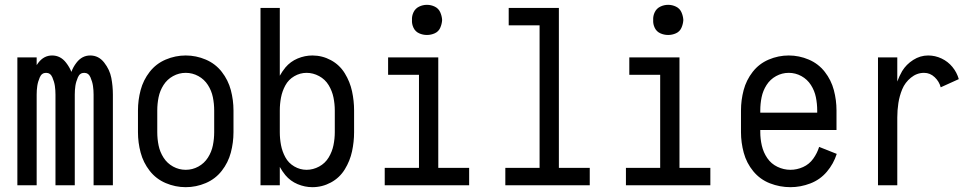

<svg xmlns="http://www.w3.org/2000/svg" viewBox="-20 -768 4040 796"><path d="M52 0V-530H132V-498Q135 -503 139 -508Q162 -538 196 -538Q231 -538 254 -508Q268 -490 276 -470Q283 -490 297 -508Q320 -538 354 -538Q389 -538 412 -508.5Q435 -479 441.5 -445Q448 -411 448 -376V0H368V-376Q368 -394 365.5 -411.5Q363 -429 355 -447.5Q347 -466 329 -466Q311 -466 303 -447.5Q295 -429 292.5 -412Q290 -395 290 -376V0H210V-376Q210 -394 207.5 -411.5Q205 -429 197 -447.5Q189 -466 171 -466Q153 -466 145 -447.5Q137 -429 134.5 -411.5Q132 -394 132 -376V0Z M750 8Q707 8 667 -9Q627 -26 600.5 -60Q574 -94 563 -135.5Q552 -177 552 -220V-310Q552 -353 563 -394.5Q574 -436 600.5 -470Q627 -504 667 -521Q707 -538 750 -538Q793 -538 833 -521Q873 -504 899.5 -470Q926 -436 937 -394.5Q948 -353 948 -310V-220Q948 -177 937 -135.5Q926 -94 899.5 -60Q873 -26 833 -9Q793 8 750 8ZM750 -64Q778 -64 802.5 -77.5Q827 -91 842 -114.5Q857 -138 862.5 -165Q868 -192 868 -220V-310Q868 -338 862.5 -365Q857 -392 842 -415.5Q827 -439 802.5 -452.5Q778 -466 750 -466Q722 -466 697.5 -452.5Q673 -439 658 -415.5Q643 -392 637.5 -365Q632 -338 632 -310V-220Q632 -192 637.5 -165Q643 -138 658 -114.5Q673 -91 697.5 -77.5Q722 -64 750 -64Z M1275 8Q1244 8 1214 -4.5Q1184 -17 1163 -42Q1150 -58 1140 -76V0H1060V-735H1140V-454Q1150 -472 1163 -488Q1184 -513 1214 -525.5Q1244 -538 1275 -538Q1316 -538 1352 -518.5Q1388 -499 1409.5 -464Q1431 -429 1439.5 -389.5Q1448 -350 1448 -310V-220Q1448 -180 1439.5 -140.5Q1431 -101 1409.5 -66Q1388 -31 1352 -11.5Q1316 8 1275 8ZM1251 -64Q1278 -64 1303 -77.5Q1328 -91 1342.5 -115Q1357 -139 1362.5 -166Q1368 -193 1368 -220V-310Q1368 -337 1362.5 -364Q1357 -391 1342.5 -415Q1328 -439 1303 -452.5Q1278 -466 1251 -466Q1224 -466 1200 -452Q1176 -438 1163 -414Q1150 -390 1145 -363.5Q1140 -337 1140 -310V-220Q1140 -193 1145 -166.5Q1150 -140 1163 -116Q1176 -92 1200 -78Q1224 -64 1251 -64ZM1110 -311V-315Z M1575 0V-72H1717V-458H1589V-530H1797V-72H1925V0ZM1750 -623Q1733 -623 1717.5 -630Q1702 -637 1694.5 -652.5Q1687 -668 1688 -685Q1687 -702 1694.5 -717.5Q1702 -733 1717.5 -740.5Q1733 -748 1750 -748Q1767 -748 1782.5 -740.5Q1798 -733 1805 -717.5Q1812 -702 1813 -685Q1812 -668 1805 -652.5Q1798 -637 1782.5 -630Q1767 -623 1750 -623Z M2075 0V-72H2217V-663H2089V-735H2297V-72H2425V0Z M2575 0V-72H2717V-458H2589V-530H2797V-72H2925V0ZM2750 -623Q2733 -623 2717.5 -630Q2702 -637 2694.5 -652.5Q2687 -668 2688 -685Q2687 -702 2694.5 -717.5Q2702 -733 2717.5 -740.5Q2733 -748 2750 -748Q2767 -748 2782.5 -740.5Q2798 -733 2805 -717.5Q2812 -702 2813 -685Q2812 -668 2805 -652.5Q2798 -637 2782.5 -630Q2767 -623 2750 -623Z M3257 8Q3213 8 3172 -8Q3131 -24 3103 -58Q3075 -92 3063.5 -134.5Q3052 -177 3052 -220V-310Q3052 -353 3063 -394.5Q3074 -436 3100.5 -470Q3127 -504 3167 -521Q3207 -538 3250 -538Q3293 -538 3333 -521Q3373 -504 3399.5 -470Q3426 -436 3437 -394.5Q3448 -353 3448 -310V-229H3132V-220Q3132 -192 3138.5 -164Q3145 -136 3161 -112.5Q3177 -89 3203 -76.5Q3229 -64 3257 -64Q3284 -64 3309.5 -75.5Q3335 -87 3351.5 -110Q3368 -133 3376 -159L3449 -130Q3436 -89 3408 -56Q3380 -23 3339.5 -7.5Q3299 8 3257 8ZM3132 -301H3368V-310Q3368 -338 3362.5 -365Q3357 -392 3342 -415.5Q3327 -439 3302.5 -452.5Q3278 -466 3250 -466Q3222 -466 3197.5 -452.5Q3173 -439 3158 -415.5Q3143 -392 3137.5 -365Q3132 -338 3132 -310Z M3620 0V-530H3700V-430Q3708 -452 3720 -473Q3737 -501 3766 -519.5Q3795 -538 3828 -538Q3857 -538 3883.5 -525.5Q3910 -513 3928.5 -490.5Q3947 -468 3955 -440L3880 -406Q3874 -430 3855 -448Q3836 -466 3811 -466Q3781 -466 3756.5 -446Q3732 -426 3720.5 -398Q3709 -370 3704.5 -340.5Q3700 -311 3700 -281V0Z"/></svg>

Font: Iosevka SS08
Style: Regular
Weight: 400
Monospace: yes
Designer: Belleve Invis
Foundry: Belleve Invis
Version: 2.1.0; ttfautohint (v1.8.2)